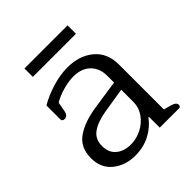

<svg xmlns="http://www.w3.org/2000/svg" viewBox="-180 -756 888 888"><g transform="rotate(-45 264.0 -312.0)"><path d="M120 -636H402V-581H120ZM44 -125Q44 -195 94 -229.5Q144 -264 226 -276L367 -297V-341Q367 -390 337 -420Q307 -450 253 -450Q222 -450 183.5 -439Q145 -428 120 -412L112 -368Q107 -339 86 -339Q79 -339 75 -342.5Q71 -346 71 -352V-443Q111 -467 163.5 -483Q216 -499 264 -499Q342 -499 392 -457Q442 -415 442 -340V-46L479 -36Q493 -32 499.5 -26.5Q506 -21 506 -12Q506 0 495 0H369V-70H365Q338 -33 295 -10.5Q252 12 197 12Q134 12 89 -24Q44 -60 44 -125ZM367 -170V-250L243 -230Q184 -220 152 -196.5Q120 -173 120 -129Q120 -85 148 -62Q176 -39 220 -39Q257 -39 291 -56.5Q325 -74 346 -104Q367 -134 367 -170Z"/></g></svg>

Font: Maitree
Style: Regular
Weight: 400
Designer: CadsonDemak Team
Foundry: CadsonDemak
Version: Version 1.001